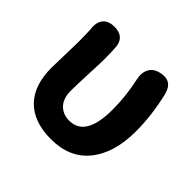

<svg xmlns="http://www.w3.org/2000/svg" viewBox="-144 -716 885 885"><g transform="rotate(45 298.0 -273.5)"><path d="M292 14Q177 14 117 -50Q61 -110 61 -221Q61 -249 63 -306.5Q65 -364 65 -393Q65 -444 63 -475Q58 -515 76 -537.5Q94 -560 133 -560Q195 -560 203 -504Q206 -467 206 -423Q206 -400 203 -335Q199 -249 199 -209Q199 -158 226 -131Q251 -106 292 -106Q397 -106 397 -283Q397 -371 378 -458Q369 -496 382 -522Q395 -550 431 -558Q499 -575 517 -506Q544 -393 544 -290Q544 -147 478 -66Q413 14 292 14Z"/></g></svg>

Font: GenSenRounded TW B
Style: Regular
Weight: 700
Version: Version 1.501;PS 1;hotconv 16.6.51;makeotf.lib2.5.65220